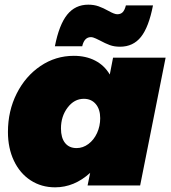

<svg xmlns="http://www.w3.org/2000/svg" viewBox="-20 -794 730 822"><path d="M494 -594Q469 -594 450 -601Q431 -608 407 -621Q403 -623 390.5 -629Q378 -635 369 -635Q341 -635 332 -596H215Q233 -688 267.5 -731Q302 -774 358 -774Q382 -774 402 -767Q422 -760 445 -747Q470 -733 482 -733Q497 -733 505.5 -742Q514 -751 519 -771H635Q617 -678 583.5 -636Q550 -594 494 -594ZM14 -229Q14 -319 51.5 -393.5Q89 -468 153.5 -511.5Q218 -555 296 -555Q348 -555 387.5 -534.5Q427 -514 450 -475L464 -547H689L580 0H355L366 -54Q298 8 216 8Q157 8 111 -22Q65 -52 39.5 -106Q14 -160 14 -229ZM409 -288Q409 -326 390 -348.5Q371 -371 339 -371Q298 -371 269.5 -333.5Q241 -296 241 -244Q241 -204 258.5 -182Q276 -160 308 -160Q335 -160 358.5 -177.5Q382 -195 395.5 -224.5Q409 -254 409 -288Z"/></svg>

Font: TypoPRO Montserrat
Style: Italic
Weight: 900
Italic angle: -11.3°
Designer: Julieta Ulanovsky
Foundry: Julieta Ulanovsky
Version: Version 6.001